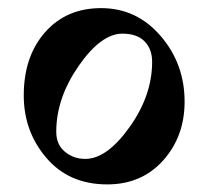

<svg xmlns="http://www.w3.org/2000/svg" viewBox="-20 -458 526 485"><path d="M289.1 -373Q235.4 -373 178.7 -291.5Q122.1 -210 122.1 -125Q122.1 -92.8 144 -74.7Q166 -56.6 195.3 -56.6Q250 -56.6 307.1 -136.7Q364.3 -216.8 364.3 -301.8Q364.3 -334 345.2 -353.5Q326.2 -373 289.1 -373ZM40 -216.8Q40 -315.4 93.8 -376.5Q147.5 -437.5 235.4 -437.5Q325.2 -437.5 385.7 -367.2Q446.3 -296.9 446.3 -201.2Q446.3 -113.3 392.1 -52.7Q337.9 7.8 251 7.8Q154.3 7.8 97.2 -59.1Q40 -126 40 -216.8Z"/></svg>

Font: Crimson
Style: Bold
Weight: 700
Version: Version 0.8 ; ttfautohint (v1.00) -l 8 -r 50 -G 200 -x 14 -D